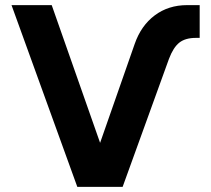

<svg xmlns="http://www.w3.org/2000/svg" viewBox="-20 -730 825 750"><path d="M282 0 25 -710H182L371 -172L506 -558Q531 -630 584.5 -670Q638 -710 711 -710H760V-582H745Q704 -582 680.5 -563.5Q657 -545 640 -500L459 0Z"/></svg>

Font: Geist
Style: Bold
Weight: 400
Designer: Basement.studio, Andrés Briganti, Mateo Zaragoza
Foundry: Basement.studio, Vercel, Andrés Briganti, Guido Ferreyra, Mateo Zaragoza
Version: Version 1.401